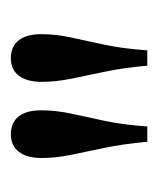

<svg xmlns="http://www.w3.org/2000/svg" viewBox="11 -655 292 354"><g transform="rotate(-90 157.0 -478.0)"><path d="M72.6 -352.4Q68.5 -397.6 61.3 -431.5Q54 -465.3 48.4 -493.5Q42.7 -521.8 42.7 -547.6Q42.7 -574.2 54 -589.1Q65.3 -604 86.3 -604Q108.1 -604 119.4 -589.5Q130.6 -575 130.6 -548.4Q130.6 -521 124.6 -493.1Q118.5 -465.3 111.3 -431.5Q104 -397.6 100.8 -352.4ZM212.9 -352.4Q208.9 -397.6 201.6 -431.5Q194.4 -465.3 188.7 -493.5Q183.1 -521.8 183.1 -547.6Q183.1 -574.2 194.4 -589.1Q205.6 -604 226.6 -604Q248.4 -604 259.7 -589.5Q271 -575 271 -548.4Q271 -521 264.9 -493.1Q258.9 -465.3 251.6 -431.5Q244.4 -397.6 241.1 -352.4Z"/></g></svg>

Font: Playfair 9pt Light
Style: Regular
Weight: 300
Designer: Claus Eggers Sørensen
Foundry: Claus Eggers Sørensen
Version: Version 2.001;gftools[0.9.30]